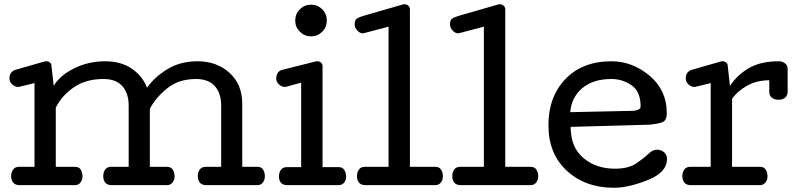

<svg xmlns="http://www.w3.org/2000/svg" viewBox="-20 -867 3734 899"><path d="M905.3 -580.1Q995.1 -580.1 1054.7 -525.9Q1114.3 -471.7 1114.3 -380.9V-85.9H1185.5Q1204.1 -85.9 1212.2 -72.5Q1220.2 -59.1 1220.2 -41Q1220.2 -24.9 1210.9 -12.5Q1201.7 0 1184.6 0H946.3Q925.8 0 916 -11.7Q906.2 -23.4 906.2 -42Q906.2 -60.1 915.3 -73Q924.3 -85.9 943.4 -85.9H1015.6V-372.1Q1015.6 -430.2 986.1 -463.6Q956.5 -497.1 897.5 -497.1Q818.8 -497.1 765.1 -455.1Q711.4 -413.1 681.6 -357.9V-85.9H762.2Q780.8 -85.9 789.1 -72.5Q797.4 -59.1 797.4 -41Q797.4 -24.9 787.8 -12.5Q778.3 0 761.2 0H503.4Q482.9 0 473.1 -11.7Q463.4 -23.4 463.4 -42Q463.4 -60.1 472.4 -73Q481.4 -85.9 500.5 -85.9H582.5V-372.1Q582.5 -430.2 553 -463.6Q523.4 -497.1 464.4 -497.1Q381.8 -497.1 325.4 -458Q269 -418.9 241.2 -362.8V-85.9H331.5Q350.1 -85.9 358.2 -72.5Q366.2 -59.1 366.2 -41Q366.2 -24.9 356.9 -12.5Q347.7 0 330.6 0H72.3Q51.8 0 42 -11.7Q32.2 -23.4 32.2 -42Q32.2 -60.1 41.3 -73Q50.3 -85.9 69.3 -85.9H141.6V-478L71.3 -460.9Q70.3 -460.4 68.6 -460.2Q66.9 -460 64.5 -460Q49.8 -460 37.1 -471.9Q24.4 -483.9 24.4 -499Q24.4 -515.6 31.5 -525.6Q38.6 -535.6 52.2 -540L188.5 -579.1Q190.4 -579.1 190.9 -579.6Q191.4 -580.1 193.4 -580.1H196.3Q206.5 -580.1 213.9 -574Q221.2 -567.9 221.2 -557.1L231.4 -464.8Q260.7 -514.2 327.4 -547.1Q394 -580.1 472.7 -580.1Q546.4 -580.1 597.2 -545.4Q647.9 -510.7 668.5 -456.1Q702.1 -504.9 762.7 -542.5Q823.2 -580.1 905.3 -580.1Z M1436.5 -696.8Q1405.8 -696.8 1384 -718.5Q1362.3 -740.2 1362.3 -771Q1362.3 -801.8 1384 -823.5Q1405.8 -845.2 1436.5 -845.2Q1467.3 -845.2 1488.8 -823.5Q1510.3 -801.8 1510.3 -771Q1510.3 -740.2 1488.8 -718.5Q1467.3 -696.8 1436.5 -696.8ZM1286.1 -40.5Q1286.1 -58.6 1295.2 -71.5Q1304.2 -84.5 1323.2 -84.5H1390.1V-480L1320.3 -460.9Q1319.3 -460.4 1317.6 -460.2Q1315.9 -460 1313.5 -460Q1298.8 -460 1286.1 -471.9Q1273.4 -483.9 1273.4 -499Q1273.4 -514.6 1280.5 -525.6Q1287.6 -536.6 1301.3 -540L1457.5 -579.1Q1459 -579.6 1460.9 -579.8Q1462.9 -580.1 1465.3 -580.1Q1476.1 -580.1 1483.2 -574Q1490.2 -567.9 1490.2 -557.1V-84.5H1565.4Q1584 -84.5 1592.3 -71Q1600.6 -57.6 1600.6 -39.6Q1600.6 -23.4 1591.1 -11.7Q1581.5 0 1564.5 0H1326.2Q1305.7 0 1295.9 -11Q1286.1 -22 1286.1 -40.5Z M1873.5 -847.2Q1883.8 -847.2 1891.6 -840.6Q1899.4 -834 1899.4 -823.2V-85.9H2018.6Q2037.1 -85.9 2045.4 -72.5Q2053.7 -59.1 2053.7 -41Q2053.7 -24.9 2044.2 -12.5Q2034.7 0 2017.6 0H1691.4Q1670.9 0 1661.1 -11.7Q1651.4 -23.4 1651.4 -42Q1651.4 -60.1 1660.4 -73Q1669.4 -85.9 1688.5 -85.9H1799.3V-742.2L1684.6 -711.9Q1682.6 -711.9 1682.1 -711.4Q1681.6 -710.9 1679.7 -710.9Q1664.6 -710.9 1652.6 -724.4Q1640.6 -737.8 1640.6 -752.9Q1640.6 -773.9 1651.6 -780.5Q1662.6 -787.1 1678.7 -792L1866.7 -846.2Q1867.7 -846.7 1869.4 -846.9Q1871.1 -847.2 1873.5 -847.2Z M2319.8 -847.2Q2330.1 -847.2 2337.9 -840.6Q2345.7 -834 2345.7 -823.2V-85.9H2464.8Q2483.4 -85.9 2491.7 -72.5Q2500 -59.1 2500 -41Q2500 -24.9 2490.5 -12.5Q2481 0 2463.9 0H2137.7Q2117.2 0 2107.4 -11.7Q2097.7 -23.4 2097.7 -42Q2097.7 -60.1 2106.7 -73Q2115.7 -85.9 2134.8 -85.9H2245.6V-742.2L2130.9 -711.9Q2128.9 -711.9 2128.4 -711.4Q2127.9 -710.9 2126 -710.9Q2110.8 -710.9 2098.9 -724.4Q2086.9 -737.8 2086.9 -752.9Q2086.9 -773.9 2097.9 -780.5Q2108.9 -787.1 2125 -792L2313 -846.2Q2314 -846.7 2315.7 -846.9Q2317.4 -847.2 2319.8 -847.2Z M2651.9 -272.9Q2651.9 -177.2 2711.7 -127.2Q2771.5 -77.1 2858.9 -77.1Q2920.9 -77.1 2956.3 -100.3Q2991.7 -123.5 3023.9 -153.3Q3031.2 -159.7 3039.6 -162.8Q3047.9 -166 3056.2 -166Q3075.7 -166 3089.4 -154.1Q3103 -142.1 3103 -122.1Q3103 -59.6 3012.5 -23.7Q2921.9 12.2 2855 12.2Q2721.2 12.2 2634.5 -67.1Q2547.9 -146.5 2547.9 -280.8Q2547.9 -413.6 2627.4 -496.8Q2707 -580.1 2843.3 -580.1Q2940.9 -580.1 3021.5 -512.5Q3102.1 -444.8 3102.1 -337.9Q3102.1 -301.3 3079.3 -293.9Q3056.6 -286.6 3022 -283.2ZM2979.5 -369.1Q2979.5 -439 2936.8 -468Q2894 -497.1 2843.3 -497.1Q2757.3 -497.1 2706.8 -454.6Q2656.2 -412.1 2649.9 -341.8L2943.4 -348.1Q2957 -348.6 2968.3 -353.3Q2979.5 -357.9 2979.5 -369.1Z M3582 -491.2Q3523.4 -491.2 3477.5 -465.3Q3431.6 -439.5 3407.7 -403.8V-85.9H3538.6Q3557.1 -85.9 3565.4 -72.5Q3573.7 -59.1 3573.7 -41Q3573.7 -24.9 3564.2 -12.5Q3554.7 0 3537.6 0H3214.8Q3194.3 0 3184.6 -11.7Q3174.8 -23.4 3174.8 -42Q3174.8 -60.1 3183.8 -73Q3192.9 -85.9 3211.9 -85.9H3307.6V-478L3237.8 -460.9Q3236.8 -460.4 3235.1 -460.2Q3233.4 -460 3231 -460Q3216.3 -460 3203.6 -471.9Q3190.9 -483.9 3190.9 -499Q3190.9 -515.6 3198 -525.6Q3205.1 -535.6 3218.8 -540L3355 -579.1Q3356.9 -579.1 3357.4 -579.6Q3357.9 -580.1 3359.9 -580.1H3362.8Q3373 -580.1 3380.4 -574Q3387.7 -567.9 3387.7 -557.1L3397.9 -464.8Q3431.6 -516.1 3486.6 -548.1Q3541.5 -580.1 3627 -580.1Q3643.1 -580.1 3655.5 -570.6Q3668 -561 3668 -543.9V-439.9Q3668 -419.4 3656.2 -409.7Q3644.5 -399.9 3626 -399.9Q3607.9 -399.9 3595 -408.9Q3582 -418 3582 -437Z"/></svg>

Font: Cutive
Style: Regular
Weight: 400
Designer: Vernon Adams
Version: Version 1.002